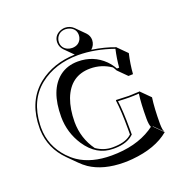

<svg xmlns="http://www.w3.org/2000/svg" viewBox="-155 -971 1126 1175"><g transform="rotate(-20 408.0 -383.5)"><path d="M319.8 -762.2Q319.8 -805.7 359.4 -824.7Q376.5 -832.5 395 -833Q427.7 -832 449.7 -811L506.3 -754.4Q526.4 -733.4 526.4 -705.6Q525.4 -672.4 500.5 -650.9Q585 -638.2 650.9 -612.8L652.8 -609.9L709.5 -553.2Q694.3 -488.3 689.5 -423.3L659.7 -422.4L603 -479Q596.2 -492.7 588.4 -503.9Q527.3 -545.4 454.6 -545.4Q326.2 -545.4 277.3 -417.5Q253.9 -354.5 253.4 -270.5Q253.9 -163.1 314.9 -78.6Q363.8 -44.9 419.9 -44.9Q498 -44.9 536.1 -74.7Q541.5 -79.1 545.9 -83V-117.2Q545.9 -236.3 536.1 -307.1L538.1 -310.1Q539.6 -310.1 620.1 -307.1L692.9 -310.1L693.8 -307.1L750.5 -250.5Q740.7 -183.1 740.7 -80.6Q741.2 -39.1 750.5 -26.4L693.8 -83V-80.1L750.5 -23.4Q662.6 50.3 508.3 64Q480.5 66.4 453.6 66.4Q320.3 65.9 234.4 8.8Q209 -8.8 188.5 -29.8L131.8 -86.4Q44.4 -173.8 39.1 -294.9Q39.1 -301.8 39.1 -307.1Q39.1 -470.2 141.1 -563.5Q148.4 -569.8 154.8 -575.2Q253.9 -653.3 395.5 -657.7L340.3 -712.9Q320.3 -733.9 319.8 -762.2ZM556.2 -117.2V-78.6L552.7 -75.7Q511.2 -36.6 432.1 -35.2Q425.8 -35.2 419.9 -35.2Q312.5 -35.2 243.7 -138.7Q187.5 -224.1 187 -327.1Q187 -502 278.8 -573.7Q328.6 -611.8 397.9 -611.8Q499 -611.8 568.8 -543Q592.8 -518.6 608.9 -489.3L623.5 -489.7Q628.4 -548.8 641.6 -606Q522.5 -647.9 412.1 -647.9Q262.7 -647.5 161.1 -567.4Q56.6 -483.9 49.3 -327.1Q48.8 -316.4 48.8 -307.1Q48.8 -189 131.8 -100.6Q155.8 -75.2 183.6 -56.2Q267.6 0 397 0Q554.7 0 660.6 -67.9Q672.4 -75.7 682.1 -83Q674.3 -100.6 673.8 -137.2Q673.8 -237.8 682.6 -299.3Q647.5 -296.9 620.1 -296.9Q591.8 -296.9 546.9 -299.3Q556.2 -230 556.2 -117.2ZM330.1 -762.2Q330.1 -724.1 365.2 -707.5Q379.4 -701.2 395 -701.2Q437 -701.2 454.1 -735.8Q460 -748.5 460 -762.2Q460 -800.3 424.8 -816.4Q410.6 -822.8 395 -823.2Q353 -823.2 335.9 -788.1Q330.1 -775.4 330.1 -762.2Z"/></g></svg>

Font: Linux Biolinum Shadow O
Style: Bold
Weight: 700
Designer: Philipp H. Poll
Foundry: Philipp H. Poll
Version: Version 0.9.2